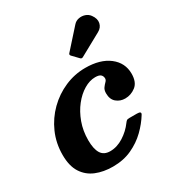

<svg xmlns="http://www.w3.org/2000/svg" viewBox="-188 -919 992 1062"><g transform="rotate(-30 308.0 -388.5)"><path d="M540.5 -765Q561 -737 555.5 -711Q550 -685 524.5 -671L383.5 -593.5Q373.5 -587.5 366 -595.5L329.5 -633.5Q321 -642.5 329.5 -650.5L437 -770.5Q450.5 -786 470.5 -790Q490.5 -794 509.8 -787.5Q529 -781 540.5 -765ZM570.5 -379.5Q570.5 -325 539.8 -301.2Q509 -277.5 472 -277.5Q440 -277.5 416.8 -297Q393.5 -316.5 393.5 -355.5Q393.5 -376.5 402.8 -389Q412 -401.5 421.2 -410.5Q430.5 -419.5 430.5 -429.5Q430.5 -444 420.8 -453.5Q411 -463 385.5 -463Q350 -463 313.5 -441.2Q277 -419.5 246.5 -381Q216 -342.5 197.2 -291Q178.5 -239.5 178.5 -180Q178.5 -124.5 196.2 -95.5Q214 -66.5 254.5 -66.5Q298 -66.5 339.8 -93Q381.5 -119.5 409.5 -158Q415 -165.5 419.8 -169.2Q424.5 -173 438.5 -173H485.5Q516.5 -173 504.5 -154Q478.5 -111.5 439 -73Q399.5 -34.5 346.2 -9.8Q293 15 225 15Q165 15 117.5 -4.5Q70 -24 42.5 -66.8Q15 -109.5 15 -180Q15 -255 43.5 -319.5Q72 -384 121.2 -432.5Q170.5 -481 233 -508Q295.5 -535 363.5 -535Q459 -535 514.8 -491.8Q570.5 -448.5 570.5 -379.5Z"/></g></svg>

Font: Besley*
Style: Bold Italic
Weight: 700
Italic angle: -13°
Designer: Owen Earl
Foundry: indestructible type*
Version: Version 2.000; ttfautohint (v1.8.3)